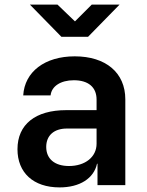

<svg xmlns="http://www.w3.org/2000/svg" viewBox="-20 -805 640 835"><path d="M500 -785H379L306 -712L230 -785H110L247 -645H363ZM305 -560C175 -560 87 -493 81 -390H200C204 -430 244 -456 301 -456C364 -456 400 -426 400 -372V-326H268C134 -326 56 -264 56 -156C56 -54 125 10 239 10C327 10 388 -29 402 -93H404V0H525V-373C525 -489 440 -560 305 -560ZM280 -83C218 -83 181 -114 181 -166C181 -216 215 -246 271 -246H400V-180C400 -122 350 -83 280 -83Z"/></svg>

Font: Tekne LDO
Style: Bold
Weight: 700
Monospace: yes
Designer: Alessio Laiso, Mario Rullo, Paolo Rosset
Foundry: Alessio Laiso
Version: Version 1.000;hotconv 1.0.109;makeotfexe 2.5.65596